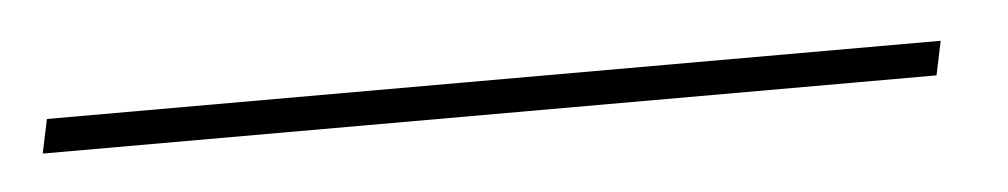

<svg xmlns="http://www.w3.org/2000/svg" viewBox="-41 76 562 107"><g transform="rotate(-5 240.5 129.5)"><path d="M-15 120H485L481 139H-19Z"/></g></svg>

Font: Afta sans
Style: Italic
Weight: 400
Italic angle: -12°
Designer: par.qink
Foundry: Oriol Esparraguera Font
Version: Version 1.000